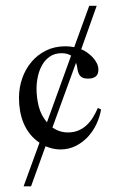

<svg xmlns="http://www.w3.org/2000/svg" viewBox="-20 -508 417 667"><path d="M331.1 -127.9Q326.7 -101.6 314.9 -76.7Q303.2 -51.8 284.9 -32.2Q266.6 -12.7 242.4 -0.7Q218.3 11.2 189.9 11.2Q176.3 11.2 163.6 8.3Q150.9 5.4 138.2 0L87.9 139.2H62L117.2 -12.2Q97.7 -25.4 84 -42.7Q70.3 -60.1 62 -80.1Q53.7 -100.1 49.8 -122.3Q45.9 -144.5 45.9 -168Q45.9 -203.1 57.1 -235.6Q68.4 -268.1 89.4 -293Q110.4 -317.9 140.1 -332.5Q169.9 -347.2 207 -347.2Q223.1 -347.2 237.8 -344.2L290 -487.8H315.9L262.2 -336.9Q272 -333 282.5 -325.7Q293 -318.4 301.8 -309.1Q310.5 -299.8 316.2 -288.8Q321.8 -277.8 321.8 -266.1Q321.8 -249.5 312.3 -242.2Q302.7 -234.9 287.1 -234.9Q271.5 -234.9 264.2 -239.7Q256.8 -244.6 253.4 -252.4Q250 -260.3 248.8 -270Q247.6 -279.8 244.1 -290L162.1 -64.9Q174.3 -56.6 188 -52.2Q201.7 -47.9 215.8 -47.9Q236.3 -47.9 252.4 -54.7Q268.6 -61.5 281 -73.2Q293.5 -85 303 -100.3Q312.5 -115.7 319.8 -132.8ZM227.1 -314.9Q212.4 -323.2 194.8 -323.2Q170.4 -323.2 153.6 -311.8Q136.7 -300.3 126.5 -282.2Q116.2 -264.2 111.6 -242.4Q106.9 -220.7 106.9 -200.2Q106.9 -169.4 114.5 -138.7Q122.1 -107.9 143.1 -83Z"/></svg>

Font: Scheherazade Rohingya
Style: Regular
Weight: 400
Designer: SIL International
Foundry: SIL International
Version: Version 2.000 (build 440/429)